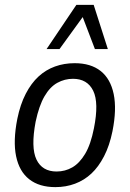

<svg xmlns="http://www.w3.org/2000/svg" viewBox="-20 -758 531 787"><path d="M207 9Q141 9 100 -23Q59 -55 46 -117.5Q33 -180 51 -271Q63 -330 85.5 -373.5Q108 -417 138 -444.5Q168 -472 205.5 -485.5Q243 -499 286 -499Q352 -499 392.5 -467Q433 -435 446 -372.5Q459 -310 441 -220Q429 -161 406.5 -117.5Q384 -74 354.5 -46.5Q325 -19 287.5 -5Q250 9 207 9ZM212 -55Q247 -55 276.5 -72Q306 -89 329 -127.5Q352 -166 365 -232Q386 -337 362 -386Q338 -435 279 -435Q245 -435 215 -418.5Q185 -402 162.5 -363.5Q140 -325 126 -259Q106 -153 129.5 -104Q153 -55 212 -55ZM171 -557 293 -738H364L422 -557H369L319 -688L224 -557Z"/></svg>

Font: Nunito Sans 10pt Condensed
Style: Italic
Weight: 400
Width: 3
Italic angle: -9°
Designer: Vernon Adams
Foundry: Vernon Adams
Version: Version 3.101;gftools[0.9.27]